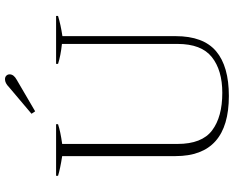

<svg xmlns="http://www.w3.org/2000/svg" viewBox="-106 -844 960 789"><g transform="rotate(-90 374.5 -450.0)"><path d="M301 -801 411 -894Q427 -910 443 -910Q452 -910 457.5 -904.5Q463 -899 463 -891Q463 -874 441 -862L311 -786ZM127 -209V-675Q75 -683 46 -692V-700H258V-692Q228 -682 177 -675V-201Q177 -101 232.5 -59Q288 -17 387 -17Q480 -17 534 -60Q588 -103 588 -201V-676Q540 -681 506 -692V-700H703V-692Q667 -681 620 -674V-209Q620 -95 558 -42.5Q496 10 374 10Q127 10 127 -209Z"/></g></svg>

Font: Trirong ExtraLight
Style: Regular
Weight: 275
Designer: Katatrad Team
Foundry: CadsonDemak
Version: Version 1.001